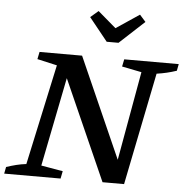

<svg xmlns="http://www.w3.org/2000/svg" viewBox="-59 -963 994 1021"><g transform="rotate(5 437.5 -452.5)"><path d="M584 -661H875L868 -625Q841 -616 815.5 -610Q790 -604 762 -600L641 0H526L271 -574L297 -577L194 -60L310 -40L302 0H1L8 -36Q35 -45 61 -51.5Q87 -58 114 -61L230 -598L124 -622L132 -661H359L613 -88L589 -86L681 -601L576 -622ZM483 -746 384 -869 426 -905 523 -822 647 -905 679 -869 546 -746Z"/></g></svg>

Font: Piazzolla Thin SemiBold
Style: Italic
Weight: 600
Italic angle: -11.3°
Version: Version 2.005